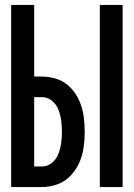

<svg xmlns="http://www.w3.org/2000/svg" viewBox="-20 -755 540 775"><path d="M383 0H475V-735H383ZM25 0H149Q181 0 211.5 -11Q242 -22 264.5 -45.5Q287 -69 300 -98.5Q313 -128 317.5 -159.5Q322 -191 322 -223Q322 -255 317.5 -287Q313 -319 300 -348.5Q287 -378 264.5 -401.5Q242 -425 211.5 -435.5Q181 -446 149 -446H118V-735H25ZM118 -83V-363H149Q172 -363 190 -348Q208 -333 216 -312Q224 -291 227 -268.5Q230 -246 230 -223Q230 -201 227 -178.5Q224 -156 216 -134.5Q208 -113 190 -98Q172 -83 149 -83Z"/></svg>

Font: Iosevka SS08 Medium
Style: Regular
Weight: 500
Monospace: yes
Designer: Belleve Invis
Foundry: Belleve Invis
Version: Version 3.4.3; ttfautohint (v1.8.3)